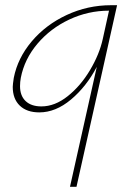

<svg xmlns="http://www.w3.org/2000/svg" viewBox="-20 -428 512 738"><path d="M430 -408 274 290H249L352 -171Q312 -95 253 -45.5Q194 4 131 4Q83 4 56 -22Q29 -48 29 -94Q29 -103 33 -129Q48 -205 102 -269Q156 -333 236.5 -370.5Q317 -408 407 -408ZM375 -278 399 -387Q319 -387 246.5 -353Q174 -319 124 -260Q74 -201 60 -129Q57 -113 57 -97Q57 -60 78.5 -39.5Q100 -19 139 -19Q191 -19 240.5 -58.5Q290 -98 326 -158.5Q362 -219 375 -278Z"/></svg>

Font: Ysabeau Infant Extralight
Style: Italic
Weight: 200
Italic angle: -12°
Designer: Christian Thalmann (Catharsis Fonts)
Version: Version 0.003